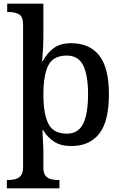

<svg xmlns="http://www.w3.org/2000/svg" viewBox="-20 -780 663 1040"><path d="M17 240V195H26Q46 195 64 190Q82 185 93.5 170.5Q105 156 105 125V-646Q105 -691 82 -703Q59 -715 27 -715H19V-760H215V-576Q215 -555 213.5 -525Q212 -495 210 -472Q208 -449 208 -449H212Q235 -493 271 -519.5Q307 -546 365 -546Q465 -546 517.5 -479.5Q570 -413 570 -268Q570 -123 517.5 -56Q465 11 367 11Q309 11 272.5 -13Q236 -37 214 -75H210Q210 -75 210.5 -61.5Q211 -48 212 -28Q213 -8 214 11Q215 30 215 40V129Q215 158 226.5 172Q238 186 256 190.5Q274 195 294 195H302V240ZM342 -56Q404 -56 430.5 -110Q457 -164 457 -269Q457 -373 430.5 -426Q404 -479 342 -479Q269 -479 242 -426.5Q215 -374 215 -268Q215 -164 242 -110Q269 -56 342 -56Z"/></svg>

Font: Noto Serif NP Hmong Medium
Style: Regular
Weight: 500
Designer: Dalton Maag Ltd
Foundry: Dalton Maag Ltd
Version: Version 1.001; ttfautohint (v1.8.4.7-5d5b)